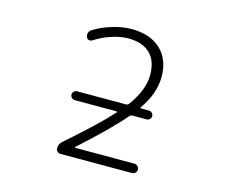

<svg xmlns="http://www.w3.org/2000/svg" viewBox="-103 -905 1207 1025"><g transform="rotate(15 500.0 -393.0)"><path d="M308.6 -318.4Q298.8 -318.4 291.5 -325.7Q284.2 -333 284.2 -342.8Q284.2 -352.5 291.5 -359.9Q298.8 -367.2 308.6 -367.2H580.1Q587.9 -367.2 592.8 -373Q663.1 -467.8 663.1 -551.8Q663.1 -629.9 621.1 -670.4Q579.1 -710.9 500 -710.9Q454.1 -710.9 399.4 -691.4Q356.4 -676.8 316.4 -650.4Q307.6 -645.5 297.9 -647.9Q288.1 -650.4 285.2 -660.2Q282.2 -666 282.2 -672.9Q282.2 -677.7 283.2 -682.6Q286.1 -693.4 295.9 -700.2Q336.9 -726.6 384.8 -742.2Q447.3 -763.7 504.9 -763.7Q607.4 -763.7 666 -709Q724.6 -654.3 724.6 -557.6Q724.6 -465.8 659.2 -373Q658.2 -371.1 659.2 -369.1Q660.2 -367.2 662.1 -367.2H706.1Q715.8 -367.2 723.1 -359.9Q730.5 -352.5 730.5 -342.8Q730.5 -333 723.1 -325.7Q715.8 -318.4 706.1 -318.4H625Q618.2 -318.4 613.3 -312.5Q535.2 -220.7 376 -78.1Q374 -77.1 375 -75.2Q376 -73.2 377 -73.2H705.1Q714.8 -73.2 722.7 -65.4Q730.5 -57.6 730.5 -47.4Q730.5 -37.1 722.7 -29.3Q714.8 -21.5 705.1 -21.5H308.6Q298.8 -21.5 291.5 -28.8Q284.2 -36.1 284.2 -45.9Q284.2 -70.3 302.7 -85.9Q464.8 -227.5 542 -312.5Q543 -314.5 542.5 -316.4Q542 -318.4 539.1 -318.4Z"/></g></svg>

Font: Rounded-X Mgen+ 1m light
Style: Regular
Weight: 200
Designer: [Source Han Sans]
Ryoko NISHIZUKA  (kana & ideographs); Paul D. Hunt (Latin, Greek & Cyrillic); Wenlong ZHANG  (bopomofo
Version: Version 1.059.20150602